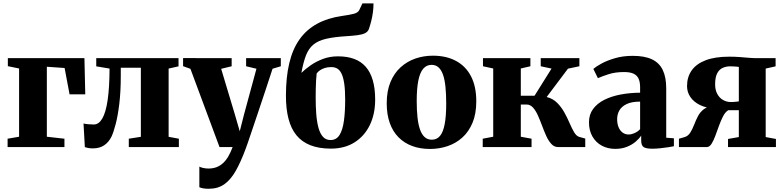

<svg xmlns="http://www.w3.org/2000/svg" viewBox="-20 -890 4742 1162"><path d="M26 0V-50.5L95.5 -62.5V-475.5L27.5 -489.5V-538H491L496 -319H401L371 -478.5L263.5 -486V-62.5L370 -50.5V0Z M542.5 8Q526.5 8 514.2 5.8Q502 3.5 493.5 0.5L485.5 -142.5Q495.5 -140 513.8 -138.2Q532 -136.5 547.5 -136.5Q578 -136.5 599.2 -173Q620.5 -209.5 631.5 -284.5Q642.5 -359.5 643 -475L562.5 -488.5V-538H1060.5V-488.5L1000.5 -475V-62L1062.5 -50.5V0H759.5V-50.5L832.5 -62V-480H711V-432.5Q711 -335 702 -261.5Q693 -188 680 -138.5Q667 -89 655 -63.5Q638 -29 610.2 -10.5Q582.5 8 542.5 8Z M1243 252.5Q1224.5 252.5 1210 250Q1195.5 247.5 1186.5 243V118.5Q1194.5 123 1209.8 126.5Q1225 130 1241.5 130Q1268.5 130 1290.2 121.8Q1312 113.5 1329.8 97.2Q1347.5 81 1361.8 56.5Q1376 32 1388 0H1308.5L1132.5 -473.5L1088 -489.5V-538.5L1382 -538V-489L1318.5 -473.5L1400.5 -200.5L1431 -95.5L1457 -197.5L1532 -474L1469.5 -489V-538H1679.5V-489L1629.5 -474Q1611 -417.5 1589.8 -353Q1568.5 -288.5 1547.5 -226.2Q1526.5 -164 1509 -112Q1491.5 -60 1480 -26.5Q1468.5 7 1466 12.5Q1437.5 89.5 1407.2 143.2Q1377 197 1338 224.8Q1299 252.5 1243 252.5Z M1982.5 9.5Q1910.5 9.5 1858.5 -11Q1806.5 -31.5 1774 -71.5Q1741.5 -111.5 1726 -171.2Q1710.5 -231 1710.5 -310Q1710.5 -423 1730.8 -508Q1751 -593 1793 -652Q1835 -711 1899 -746Q1963 -781 2050 -793.5Q2097 -800 2122.2 -806.8Q2147.5 -813.5 2155 -830.5L2173.5 -869.5H2240.5Q2240.5 -842.5 2236.8 -814.8Q2233 -787 2226.5 -761.5Q2220 -736 2212.5 -714.5Q2206.5 -697.5 2188.8 -689Q2171 -680.5 2143.2 -677Q2115.5 -673.5 2077.5 -671Q2002 -666.5 1954 -655.2Q1906 -644 1877.2 -620.5Q1848.5 -597 1832.2 -555.8Q1816 -514.5 1804 -449Q1827.5 -472 1860.5 -495Q1893.5 -518 1934.8 -533.5Q1976 -549 2025.5 -549Q2082 -549 2124 -533.2Q2166 -517.5 2194 -485.2Q2222 -453 2236.2 -403.8Q2250.5 -354.5 2250.5 -287Q2250.5 -199.5 2218 -132.8Q2185.5 -66 2125.5 -28.2Q2065.5 9.5 1982.5 9.5ZM1980.5 -42.5Q2016 -42.5 2035 -73.2Q2054 -104 2061.5 -159Q2069 -214 2069 -287Q2069 -346.5 2063.2 -384.8Q2057.5 -423 2046.8 -444.8Q2036 -466.5 2020.8 -475.2Q2005.5 -484 1985.5 -484Q1963.5 -484 1946.5 -478.8Q1929.5 -473.5 1917 -465Q1904.5 -456.5 1896.5 -445.5Q1894 -425 1892.8 -400.5Q1891.5 -376 1891 -350Q1890.5 -324 1890.5 -299Q1890.5 -246.5 1894 -200.2Q1897.5 -154 1907 -118.2Q1916.5 -82.5 1934.2 -62.5Q1952 -42.5 1980.5 -42.5Z M2320.5 -264.5Q2320.5 -339 2343 -393.2Q2365.5 -447.5 2404.8 -483Q2444 -518.5 2494.2 -535.8Q2544.5 -553 2600 -553Q2681 -553 2740 -521.2Q2799 -489.5 2830.8 -428Q2862.5 -366.5 2862.5 -277Q2862.5 -201.5 2839.8 -147Q2817 -92.5 2778 -57.5Q2739 -22.5 2688.5 -5.5Q2638 11.5 2582.5 11.5Q2522.5 11.5 2474.2 -6.5Q2426 -24.5 2391.5 -59.5Q2357 -94.5 2338.8 -146Q2320.5 -197.5 2320.5 -264.5ZM2593.5 -44.5Q2623.5 -44.5 2642.8 -67.2Q2662 -90 2671.2 -138.5Q2680.5 -187 2680.5 -263Q2680.5 -318.5 2676.2 -362.2Q2672 -406 2661.8 -436Q2651.5 -466 2634.5 -481.8Q2617.5 -497.5 2592 -497.5Q2562 -497.5 2542 -474.8Q2522 -452 2512 -403.8Q2502 -355.5 2502 -278.5Q2502 -222.5 2506.8 -179Q2511.5 -135.5 2522.2 -105.5Q2533 -75.5 2550.5 -60Q2568 -44.5 2593.5 -44.5Z M2901.5 0V-50.5L2965 -62.5V-475.5L2903 -489V-538H3190V-489L3132 -475.5V-310.5H3215L3318 -475L3252.5 -489V-538H3486.5V-489L3417.5 -474.5L3288.5 -303Q3326 -293.5 3351.8 -267.8Q3377.5 -242 3395.5 -209.5Q3413.5 -177 3427.2 -145Q3441 -113 3454.5 -90Q3468 -67 3485.5 -61.5L3522 -51.5V0H3357Q3334 0 3316.8 -18.8Q3299.5 -37.5 3286.2 -66.8Q3273 -96 3260.8 -129Q3248.5 -162 3235.5 -191.2Q3222.5 -220.5 3205.8 -239Q3189 -257.5 3166.5 -257.5H3132V-62.5L3197 -50.5V0Z M3703.5 11Q3658.5 11 3622.5 -8.2Q3586.5 -27.5 3565.5 -63.8Q3544.5 -100 3544.5 -150Q3544.5 -196.5 3569.2 -230.2Q3594 -264 3637.2 -285.8Q3680.5 -307.5 3736.2 -318Q3792 -328.5 3854 -329V-362Q3854 -392.5 3845.2 -412.8Q3836.5 -433 3815.5 -443.5Q3794.5 -454 3757 -454Q3703 -454 3662 -440.5Q3621 -427 3598.5 -417L3571 -473Q3585.5 -486 3618.8 -504.5Q3652 -523 3700.8 -537.5Q3749.5 -552 3809.5 -552Q3881.5 -552 3926 -530.8Q3970.5 -509.5 3991.2 -466Q4012 -422.5 4012 -355.5V-56.5L4058.5 -53V-5Q4047 -2.5 4024.8 1Q4002.5 4.5 3976.5 7.2Q3950.5 10 3927.5 10Q3890.5 10 3875.5 0.2Q3860.5 -9.5 3860.5 -40.5V-69.5Q3849.5 -52 3827.5 -33Q3805.5 -14 3774.2 -1.5Q3743 11 3703.5 11ZM3784.5 -76Q3801 -76 3821.2 -85Q3841.5 -94 3854 -108.5V-275Q3803 -275 3772.5 -260.2Q3742 -245.5 3728.5 -221.8Q3715 -198 3715 -169Q3715 -140.5 3723.8 -119.8Q3732.5 -99 3748.2 -87.5Q3764 -76 3784.5 -76Z M4089 0V-50.5L4122.5 -60Q4144.5 -66.5 4157.5 -87.2Q4170.5 -108 4180.8 -134.8Q4191 -161.5 4204.2 -187Q4217.5 -212.5 4240.5 -229.8Q4263.5 -247 4302 -248L4305.5 -233Q4253.5 -236 4216 -254.5Q4178.5 -273 4158.2 -302.8Q4138 -332.5 4138 -369Q4138 -424 4166.2 -464Q4194.5 -504 4251.2 -525.5Q4308 -547 4393.5 -547Q4426 -547 4455.8 -544.8Q4485.5 -542.5 4512 -540.2Q4538.5 -538 4560 -538H4674V-488.5L4614 -475V-60.5L4676 -49V0H4386V-49L4451.5 -60.5V-223H4387.5Q4369.5 -212 4356.2 -186.5Q4343 -161 4331.5 -129.2Q4320 -97.5 4309.2 -68Q4298.5 -38.5 4286 -19.2Q4273.5 0 4258 0ZM4403 -272.5Q4411 -272.5 4419.8 -273Q4428.5 -273.5 4437 -274.5Q4445.5 -275.5 4451.5 -276.5V-485Q4445 -486 4436.5 -486.8Q4428 -487.5 4418.2 -488Q4408.5 -488.5 4398.5 -488.5Q4374.5 -488.5 4353.8 -479.2Q4333 -470 4320.5 -446.2Q4308 -422.5 4308 -379.5Q4308 -345.5 4321 -321.5Q4334 -297.5 4355.8 -285Q4377.5 -272.5 4403 -272.5Z"/></svg>

Font: Merriweather 60pt Black
Style: Regular
Weight: 900
Version: Version 2.100